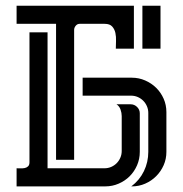

<svg xmlns="http://www.w3.org/2000/svg" viewBox="-20 -664 652 684"><path d="M39.1 0V-64.5Q45.4 -64.5 53.5 -64.2Q61.5 -64 68.4 -65.4Q75.2 -66.9 80.1 -71.5Q85 -76.2 85 -85.9V-548.8H149.4V-64.5H352.1Q364.7 -64.5 376 -69.3Q387.2 -74.2 395.5 -82.5Q403.8 -90.8 408.7 -102.1Q413.6 -113.3 413.6 -126V-250.5Q413.6 -261.7 409.4 -273.7Q405.3 -285.6 395 -292.5H445.3Q458.5 -292.5 468.3 -283Q478 -273.4 478 -260.3V-123Q478 -97.7 468.3 -75.2Q458.5 -52.7 441.9 -36.1Q425.3 -19.5 402.8 -9.8Q380.4 0 355 0ZM263.7 -579.1Q255.4 -579.1 249.8 -572.3Q244.1 -565.4 244.1 -557.6V-94.7H179.7V-579.1H39.1V-643.6H457V-490.7H392.6Q392.6 -502.4 393.3 -517.8Q394 -533.2 391.1 -546.6Q388.2 -560.1 379.6 -569.6Q371.1 -579.1 353 -579.1ZM572.8 -123Q572.8 -97.7 563 -75.4Q553.2 -53.2 536.4 -36.4Q519.5 -19.5 497.3 -9.8Q475.1 0 449.7 0H447.8Q477.1 -22 492.7 -54.2Q508.3 -86.4 508.3 -123V-261.7Q508.3 -274.4 503.4 -285.6Q498.5 -296.9 490.2 -305.2Q481.9 -313.5 470.7 -318.4Q459.5 -323.2 446.8 -323.2H274.4V-387.2H449.7Q474.6 -387.2 497.1 -377.4Q519.5 -367.7 536.4 -351.1Q553.2 -334.5 563 -312.3Q572.8 -290 572.8 -264.6ZM551.8 -643.6V-490.7H487.3V-643.6Z"/></svg>

Font: Isar CAT
Style: Regular
Weight: 400
Designer: Digitized by Peter Wiegel
Foundry: CAT-Fonts, Peter Wiegel
Version: Version 1.000; ttfautohint (v1.3)